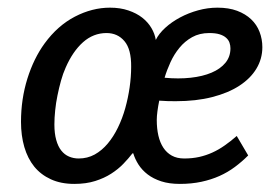

<svg xmlns="http://www.w3.org/2000/svg" viewBox="-20 -460 707 491"><path d="M614.7 -62.5Q598.6 -46.4 580.6 -33Q562.5 -19.5 541.3 -10Q520 -0.5 494.9 4.9Q469.7 10.3 439.9 10.3Q412.6 10.3 392.3 3.7Q372.1 -2.9 357.7 -13.9Q343.3 -24.9 334.2 -39.1Q325.2 -53.2 320.8 -67.9H318.8Q308.6 -54.7 295.4 -41Q282.2 -27.3 264.4 -15.9Q246.6 -4.4 223.4 2.9Q200.2 10.3 169.9 10.3Q135.7 10.3 110.1 -1.5Q84.5 -13.2 67.6 -33.9Q50.8 -54.7 42.2 -84Q33.7 -113.3 33.7 -148.4Q33.7 -206.5 50 -258.8Q66.4 -311 94.2 -349.1Q127.4 -394.5 171.6 -417.5Q215.8 -440.4 261.2 -440.4Q287.6 -440.4 308.3 -433.3Q329.1 -426.3 343.8 -414.8Q358.4 -403.3 367.2 -388.4Q376 -373.5 378.4 -357.9Q386.2 -374 402.6 -388.9Q418.9 -403.8 440.4 -415.3Q461.9 -426.8 486.6 -433.6Q511.2 -440.4 536.1 -440.4Q564.9 -440.4 586.4 -432.4Q607.9 -424.3 622.3 -410.6Q636.7 -397 643.8 -378.4Q650.9 -359.9 650.9 -339.4Q650.9 -309.6 635.7 -284.4Q620.6 -259.3 592 -240.7Q563.5 -222.2 522.5 -211.7Q481.4 -201.2 429.7 -201.2Q418.5 -201.2 409.4 -201.4Q400.4 -201.7 387.2 -202.6Q384.3 -188.5 382.6 -175.5Q380.9 -162.6 380.9 -153.3Q380.9 -131.3 385 -113.3Q389.2 -95.2 397.7 -82.3Q406.2 -69.3 419.4 -62Q432.6 -54.7 451.2 -54.7Q471.7 -54.7 489.3 -58.6Q506.8 -62.5 522.9 -69.8Q539.1 -77.1 554.4 -87.9Q569.8 -98.6 585.4 -112.3ZM119.1 -141.6Q119.1 -118.7 123.8 -102.1Q128.4 -85.4 136.7 -75Q145 -64.5 156.5 -59.6Q168 -54.7 181.2 -54.7Q203.6 -54.7 222.2 -64.9Q240.7 -75.2 255.6 -93Q270.5 -110.8 281.7 -134Q293 -157.2 300.3 -183.3Q307.6 -209.5 311.5 -236.6Q315.4 -263.7 315.4 -289.1Q315.9 -334 298.3 -354.7Q280.8 -375.5 252.4 -375.5Q218.8 -375.5 192.4 -352.1Q166 -328.6 147.9 -287.1Q141.1 -272 136 -253.7Q130.9 -235.4 127 -216.1Q123 -196.8 121.1 -177.7Q119.1 -158.7 119.1 -141.6ZM515.1 -375.5Q490.2 -375.5 471.4 -365Q452.6 -354.5 439 -337.9Q425.3 -321.3 416 -301Q406.7 -280.8 400.9 -261.2Q436.5 -257.8 467.5 -261.2Q498.5 -264.6 521 -274.2Q543.5 -283.7 556.4 -299.3Q569.3 -314.9 569.3 -336.4Q569.3 -343.8 566.9 -350.8Q564.5 -357.9 558.1 -363.5Q551.8 -369.1 541.5 -372.3Q531.2 -375.5 515.1 -375.5Z"/></svg>

Font: PT Astra Sans
Style: Italic
Weight: 400
Italic angle: -16°
Designer: A.Korolkova, I. Chaeva
Foundry: ParaType Ltd
Version: Version 1.001; ttfautohint (v1.6)